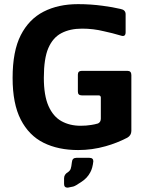

<svg xmlns="http://www.w3.org/2000/svg" viewBox="-20 -701 728 914"><path d="M352 13.3Q257.3 13.3 187.5 -21.3Q117.7 -56 78.8 -131.7Q40 -207.3 40 -330Q40 -457.3 78.8 -533.5Q117.7 -609.7 187.5 -645.5Q257.3 -681.3 351.3 -681.3Q412.3 -681.3 470 -673.3Q514 -667.7 554.3 -658.3Q578 -653.7 578 -633.3V-547.7Q578 -523.7 555 -531.7Q515 -543.7 474.3 -552.3Q424 -564.7 370.7 -564.7Q313.3 -564.7 272.5 -543.3Q231.7 -522 210.2 -472.3Q188.7 -422.7 188.7 -330.7Q188.7 -246.7 210.8 -196.5Q233 -146.3 272.5 -124.3Q312 -102.3 364 -102.3Q391 -102.3 415 -106.3Q431 -108.7 446.7 -113.3Q460 -120 460 -136.3V-237.3Q459.3 -246.3 450.3 -247H369Q350 -247 350.7 -266.3V-345.7Q350.7 -363.7 369.3 -363.7H586.7Q605.3 -363.7 605.3 -343.7V-77.3Q605 -56.3 585.7 -45.3Q536.7 -20 483.3 -5Q419 13.3 352 13.3ZM285 147.7Q285 129.3 303.3 118.7Q313.3 111.7 316.5 102.7Q319.7 93.7 322.3 70.7Q324 50.3 343.7 50.3H405.3Q424.3 50.3 424.3 66.7Q420.7 99.7 410 119Q395.3 147.3 366.7 165.3Q339.3 184.3 328.7 187Q310.7 191 302.7 192.3Q285 192.7 285 174.7Z"/></svg>

Font: Vivano Light
Style: Regular
Weight: 300
Designer: Joe Prince, Josias Burgherr
Version: Version 2.064;September 19, 2022;FontCreator 14.0.0.2877 64-